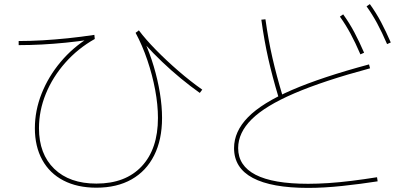

<svg xmlns="http://www.w3.org/2000/svg" viewBox="-20 -875 2040 936"><path d="M450 40Q357 40 289.5 5Q222 -30 186 -95.5Q150 -161 150 -250Q150 -336 183 -419Q216 -502 275.5 -573Q335 -644 415 -693L421 -682Q360 -673 300.5 -667Q241 -661 183.5 -658Q126 -655 71 -655V-675Q128 -675 188 -678.5Q248 -682 311 -688.5Q374 -695 440 -705L442 -685Q360 -639 298.5 -569.5Q237 -500 203.5 -418Q170 -336 170 -250Q170 -124 244.5 -52Q319 20 450 20Q592 20 671 -64.5Q750 -149 750 -300Q750 -364 736.5 -436.5Q723 -509 698.5 -581.5Q674 -654 641 -715L657 -727Q689 -684 740 -632Q791 -580 850 -529Q909 -478 966 -438L954 -422Q910 -453 862.5 -492Q815 -531 770 -574Q725 -617 688 -658L683 -676Q710 -617 729.5 -551.5Q749 -486 759.5 -421.5Q770 -357 770 -300Q770 -194 731.5 -117.5Q693 -41 621.5 -0.5Q550 40 450 40Z M1482 41Q1304 41 1212.5 -7.5Q1121 -56 1121 -153Q1121 -234 1189 -303.5Q1257 -373 1402.5 -436Q1548 -499 1779 -561L1784 -542Q1557 -481 1415 -420Q1273 -359 1207 -293.5Q1141 -228 1141 -153Q1141 -67 1226 -23Q1311 21 1482 21Q1528 21 1581.5 17.5Q1635 14 1695 6.5Q1755 -1 1818 -11L1821 9Q1738 22 1648.5 31.5Q1559 41 1482 41ZM1337 -404Q1308 -500 1288 -588.5Q1268 -677 1254 -779L1274 -781Q1288 -681 1308 -593.5Q1328 -506 1357 -410ZM1737 -610Q1712 -668 1688.5 -711.5Q1665 -755 1637 -794L1653 -805Q1684 -762 1708 -716.5Q1732 -671 1755 -618ZM1867 -660Q1842 -718 1818.5 -761.5Q1795 -805 1767 -844L1783 -855Q1814 -812 1838 -766.5Q1862 -721 1885 -668Z"/></svg>

Font: M PLUS 2 Thin
Style: Regular
Weight: 100
Designer: Coji Morishita
Foundry: UNDERFOREST DESIGN
Version: Version 1.001